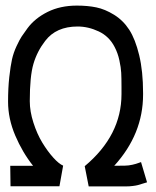

<svg xmlns="http://www.w3.org/2000/svg" viewBox="-20 -666 558 686"><path d="M192.4 -0.5H17.6L16.6 -73.7H98.1Q60.1 -121.6 34.4 -181.9Q8.8 -242.2 8.8 -302.7Q8.8 -351.6 13.2 -390.9Q17.6 -430.2 22.9 -454.1Q28.3 -478 39.3 -501.5Q50.3 -524.9 57.4 -535.6Q64.5 -546.4 78.1 -564.9Q104.5 -600.6 149.9 -623.3Q195.3 -646 254.9 -646Q293.5 -646 324.2 -639.6Q355 -633.3 387.5 -613.3Q419.9 -593.3 441.7 -559.8Q463.4 -526.4 477.3 -468.8Q491.2 -411.1 491.2 -333.5V-328.1Q491.2 -187 388.2 -73.7L426.8 -74.2Q439 -74.2 453.1 -77.4Q467.3 -80.6 475.6 -84L483.9 -86.9L505.4 -14.6Q500.5 -13.2 489.5 -9.8Q478.5 -6.3 472.2 -4.6Q465.8 -2.9 454.3 -1.5Q442.9 0 430.7 0H427.7H296.9L282.7 -72.3Q414.1 -182.1 414.1 -329.6V-338.9V-356Q414.1 -387.2 413.1 -406Q412.1 -424.8 406.5 -450.7Q400.9 -476.6 389.6 -498Q370.1 -536.1 332.8 -553.7Q295.4 -571.3 257.3 -571.3Q180.7 -571.3 141.6 -520Q112.8 -482.9 99.6 -438.2Q86.4 -393.6 86.4 -304.7Q86.4 -268.1 99.4 -227.8Q112.3 -187.5 131.1 -156.5Q149.9 -125.5 170.2 -103Q190.4 -80.6 205.6 -74.2Z"/></svg>

Font: FantasqueSansM Nerd Font
Style: Regular
Weight: 400
Monospace: yes
Designer: Jany Belluz
Version: Version 1.8.0 ; ttfautohint (v1.8.2);Nerd Fonts 3.4.0